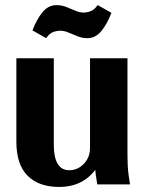

<svg xmlns="http://www.w3.org/2000/svg" viewBox="-20 -729 574 759"><path d="M213.6 10Q133.6 10 89.2 -34.2Q44.7 -78.4 44.7 -168.9V-498.7H192.7V-156.8Q192.7 -106.3 208.1 -81.2Q223.4 -56 254 -56Q275.1 -56 293.6 -67Q312.2 -78 324.1 -98Q335.9 -117.9 335.9 -144.6V-498.7H483.9V-115.6Q483.9 -95 484.9 -75.6Q485.9 -56.2 488.3 -37.7Q490.7 -19.1 493.9 0H364.6Q361.3 -17.7 358.9 -35.5Q356.6 -53.3 355.6 -73.5Q354.6 -93.6 354.6 -115.6L376.4 -89.8Q351.5 -40.6 310.8 -15.3Q270.2 10 213.6 10ZM162.6 -578.1 108.2 -608.9Q125.8 -654.1 148.5 -681.4Q171.1 -708.7 203.6 -708.7Q223.7 -708.7 242.1 -701.4Q260.4 -694.2 277.8 -686.7Q295.2 -679.3 310.6 -679.3Q324.8 -679.3 339.3 -685.3Q353.9 -691.3 366.1 -709L420.5 -678.2Q403.1 -633.3 380.3 -605.7Q357.5 -578.1 325.1 -578.1Q305 -578.1 286.6 -585.6Q268.2 -593 251.2 -600.2Q234.2 -607.5 218.1 -607.5Q203.9 -607.5 189.2 -601.9Q174.6 -596.2 162.6 -578.1Z"/></svg>

Font: Sutasoma
Style: Regular
Weight: 400
Designer: Izhar Fathurrohim, Akbar Rohmanto, Arusyal Khofiqoini
Foundry: Kiwari Kolektiv
Version: Version 1.102